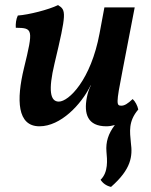

<svg xmlns="http://www.w3.org/2000/svg" viewBox="-20 -487 592 754"><path d="M523 -57C520 -72 511 -89 501 -98C482 -80 469 -72 457 -72C437 -72 435 -77 461 -209L509 -458H390L371 -356C337 -173 250 -88 211 -88C177 -88 169 -132 194 -237C242 -438 240 -447 208 -467C171 -449 93 -429 50 -426C43 -412 41 -393 42 -378C109 -377 112 -374 74 -219C44 -95 47 9 135 9C218 9 299 -76 336 -152H337C329 -136 324 -120 321 -104C309 -41 323 9 398 9C409 9 420 7 431 4C405 38 395 71 398 108C401 141 406 189 375 219C384 233 398 243 416 247C496 177 501 126 494 74C490 30 483 -10 523 -57Z"/></svg>

Font: Vollkorn Semibold
Style: Italic
Weight: 600
Italic angle: -11°
Designer: Friedrich Althausen
Foundry: Friedrich Althausen
Version: Version 4.015;PS 004.015;hotconv 1.0.88;makeotf.lib2.5.64775